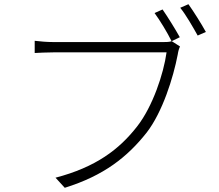

<svg xmlns="http://www.w3.org/2000/svg" viewBox="-20 -870 1040 913"><path d="M753 -825 715 -808C740 -774 776 -715 796 -674L835 -693C814 -731 776 -792 753 -825ZM876 -850 837 -833C864 -800 897 -742 920 -701L959 -718C937 -758 899 -818 876 -850ZM836 -649 797 -674C783 -670 771 -670 758 -670C719 -670 280 -670 234 -670C201 -670 171 -673 145 -676V-618C170 -619 197 -621 233 -621C280 -621 715 -621 772 -621C758 -519 706 -364 633 -270C547 -159 435 -75 244 -25L288 23C474 -35 585 -123 677 -239C753 -337 804 -501 825 -610C828 -629 831 -638 836 -649Z"/></svg>

Font: Noto Sans CJK SC Light
Style: Regular
Weight: 300
Designer: Ryoko NISHIZUKA 西塚涼子 (kana, bopomofo & ideographs); Paul D. Hunt (Latin, Greek & Cyrillic); Sandoll Communications 산돌커뮤니
Foundry: Adobe
Version: Version 2.004;hotconv 1.0.118;makeotfexe 2.5.65603